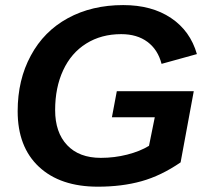

<svg xmlns="http://www.w3.org/2000/svg" viewBox="-20 -718 818 748"><path d="M361.3 9.3Q214.8 9.3 131.8 -68.1Q48.8 -145.5 48.8 -284.7Q48.8 -407.2 100.1 -501.5Q150.9 -596.2 244.4 -647.2Q337.9 -698.2 460 -698.2Q571.3 -698.2 646.2 -647.9Q721.2 -597.7 747.1 -507.3L609.4 -469.2Q595.2 -524.4 554.7 -554.7Q514.2 -585 452.1 -585Q374.5 -585 315.9 -548.3Q257.3 -511.7 226.1 -444.3Q194.8 -377 194.8 -289.1Q194.8 -202.1 241.5 -152.6Q288.1 -103 373 -103Q425.8 -103 475.6 -115.7Q525.4 -128.4 560.5 -149.9L583 -261.2H416L435.1 -362.8H734.9L683.6 -85.4Q607.4 -33.2 531.2 -12Q455.1 9.3 361.3 9.3Z"/></svg>

Font: Arimo
Style: Italic
Weight: 400
Italic angle: -12°
Designer: Steve Matteson
Foundry: Monotype Imaging Inc.
Version: Version 1.33